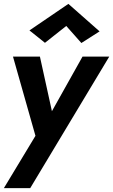

<svg xmlns="http://www.w3.org/2000/svg" viewBox="-21 -752 584 991"><path d="M321 -618 211 -531 131 -595 332 -732 493 -590 399 -530ZM543 -460 135 219H-1L162 -51L46 -460H185L247 -178L405 -460Z"/></svg>

Font: Von Semi
Style: Italic
Weight: 600
Version: Version 4.000; ttfautohint (v1.8.4.7-5d5b)